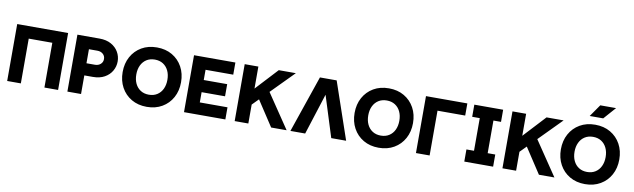

<svg xmlns="http://www.w3.org/2000/svg" viewBox="-46 -1368 6421 1946"><g transform="rotate(10 3165.0 -394.5)"><path d="M571.9 -585.9H47.9V0H188.5V-460.7H431.2V0H571.9Z M808.1 -460.9H895.1Q930.4 -460.9 953.1 -440.7Q975.8 -420.4 975.8 -388.7Q975.8 -357.1 953.1 -336.8Q930.4 -316.4 895.1 -316.4H808.1ZM667.5 0H808.1V-191.4H895.1Q966 -191.4 1015.4 -219Q1064.8 -246.6 1090.6 -291.7Q1116.4 -336.9 1116.4 -388.7Q1116.4 -440.9 1090.6 -485.8Q1064.8 -530.8 1015.4 -558.3Q966 -585.9 895.1 -585.9H667.5Z M1485.2 -112.3Q1435.9 -112.3 1400 -135.3Q1364.1 -158.2 1344.6 -198.9Q1325.2 -239.6 1325.2 -293Q1325.2 -346.3 1344.6 -387Q1364.1 -427.7 1400 -450.7Q1435.9 -473.6 1485.2 -473.6Q1534.6 -473.6 1570.4 -450.7Q1606.2 -427.7 1625.7 -387Q1645.1 -346.3 1645.1 -293Q1645.1 -239.6 1625.7 -198.9Q1606.2 -158.2 1570.4 -135.3Q1534.6 -112.3 1485.2 -112.3ZM1485.2 -598.6Q1395.4 -598.6 1327.7 -559.1Q1260.1 -519.5 1222.3 -450.7Q1184.6 -381.8 1184.6 -293Q1184.6 -204.6 1222.3 -135.5Q1260.1 -66.4 1327.7 -26.9Q1395.4 12.7 1485.2 12.7Q1574.9 12.7 1642.6 -26.9Q1710.3 -66.4 1748 -135.5Q1785.7 -204.6 1785.7 -293Q1785.7 -381.8 1748 -450.7Q1710.3 -519.5 1642.6 -559.1Q1574.9 -598.6 1485.2 -598.6Z M2249.5 -355.5H2008.3V-460.9H2293.3V-585.9H1867.7V0H2293.3V-125H2008.3V-230.5H2249.5Z M2570.6 -295.7 2764.6 0H2923.9L2666.7 -380.7ZM2529.8 -194.8 2915.6 -585.9Q2905.7 -585.9 2881.1 -585.9Q2856.5 -585.9 2827.7 -585.9Q2798.9 -585.9 2774.4 -585.9Q2749.8 -585.9 2739.8 -585.9L2529.8 -359.4V-585.9H2389.2V0H2529.8Z M3250 -422.9 3383.2 0H3536.3L3335.6 -585.9H3163.5L2962.9 0H3114.8Z M3872.4 -112.3Q3823.1 -112.3 3787.2 -135.3Q3751.3 -158.2 3731.8 -198.9Q3712.4 -239.6 3712.4 -293Q3712.4 -346.3 3731.8 -387Q3751.3 -427.7 3787.2 -450.7Q3823.1 -473.6 3872.4 -473.6Q3921.8 -473.6 3957.6 -450.7Q3993.5 -427.7 4012.9 -387Q4032.3 -346.3 4032.3 -293Q4032.3 -239.6 4012.9 -198.9Q3993.5 -158.2 3957.6 -135.3Q3921.8 -112.3 3872.4 -112.3ZM3872.4 -598.6Q3782.6 -598.6 3714.9 -559.1Q3647.3 -519.5 3609.5 -450.7Q3571.8 -381.8 3571.8 -293Q3571.8 -204.6 3609.5 -135.5Q3647.3 -66.4 3714.9 -26.9Q3782.6 12.7 3872.4 12.7Q3962.1 12.7 4029.8 -26.9Q4097.5 -66.4 4135.2 -135.5Q4172.9 -204.6 4172.9 -293Q4172.9 -381.8 4135.2 -450.7Q4097.5 -519.5 4029.8 -559.1Q3962.1 -598.6 3872.4 -598.6Z M4395.5 -324.2V-460.9H4680.5V-585.9H4254.9V0H4395.5V-119.1Z M4752.4 -585.9V-460.9H4830.4V-125H4752.4V0H5049.1V-125H4971V-460.9H5049.1V-585.9Z M5326.5 -295.7 5520.4 0H5679.8L5422.6 -380.7ZM5285.6 -194.8 5671.5 -585.9Q5661.5 -585.9 5637 -585.9Q5612.4 -585.9 5583.6 -585.9Q5554.8 -585.9 5530.2 -585.9Q5505.7 -585.9 5495.7 -585.9L5285.6 -359.4V-585.9H5145V0H5285.6Z M5995.4 -112.3Q5946.2 -112.3 5910.3 -135.3Q5874.3 -158.2 5854.9 -198.9Q5835.4 -239.6 5835.4 -293Q5835.4 -346.3 5854.9 -387Q5874.3 -427.7 5910.3 -450.7Q5946.2 -473.6 5995.4 -473.6Q6044.8 -473.6 6080.7 -450.7Q6116.5 -427.7 6135.9 -387Q6155.4 -346.3 6155.4 -293Q6155.4 -239.6 6135.9 -198.9Q6116.5 -158.2 6080.7 -135.3Q6044.8 -112.3 5995.4 -112.3ZM5995.4 -598.6Q5905.7 -598.6 5838 -559.1Q5770.3 -519.5 5732.6 -450.7Q5694.8 -381.8 5694.8 -293Q5694.8 -204.6 5732.6 -135.5Q5770.3 -66.4 5838 -26.9Q5905.7 12.7 5995.4 12.7Q6085.2 12.7 6152.8 -26.9Q6220.5 -66.4 6258.3 -135.5Q6296 -204.6 6296 -293Q6296 -381.8 6258.3 -450.7Q6220.5 -519.5 6152.8 -559.1Q6085.2 -598.6 5995.4 -598.6ZM6063 -675.8H5923.9L6010.8 -800.8H6173.3Z"/></g></svg>

Font: Giphurs SC
Style: Regular
Weight: 400
Version: Version 0.920